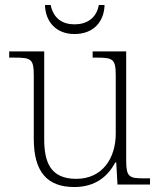

<svg xmlns="http://www.w3.org/2000/svg" viewBox="-20 -743 645 773"><path d="M280 -606C356 -606 399 -655 401 -723H378C368 -669 329 -645 280 -645C231 -645 195 -669 184 -723H161C163 -655 206 -606 280 -606ZM279 10C363 10 414 -32 444 -89H448L453 0H584V-25H558C501 -25 488 -30 488 -97V-536H353V-511H368C435 -511 446 -506 446 -438V-205C446 -107 393 -23 287 -23C183 -23 158 -90 158 -183V-536H17V-511H38C105 -511 116 -506 116 -439V-184C116 -51 170 10 279 10Z"/></svg>

Font: Noto Serif Sinhala ExtraLight
Style: Regular
Weight: 200
Designer: Jelle Bosma - Monotype Design Team
Foundry: Monotype Imaging Inc.
Version: Version 2.007